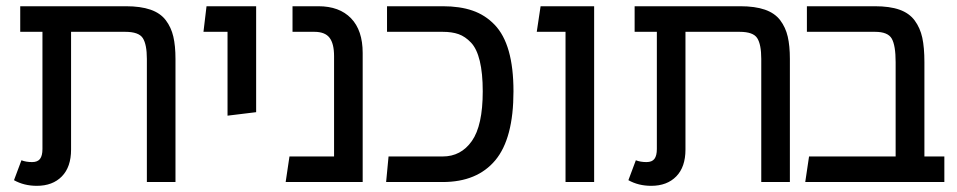

<svg xmlns="http://www.w3.org/2000/svg" viewBox="-20 -584 3069 616"><path d="M383.8 -564Q431.2 -564 462.9 -553Q494.6 -542 512 -519Q529.3 -496.1 536.1 -466.6Q543 -437 543 -395V0H451.2V-395Q451.2 -441.4 438.2 -461.7Q425.3 -481.9 381.8 -481.9H208V-104Q208 -48.3 178.5 -18.1Q148.9 12.2 98.1 12.2Q57.1 12.2 24.9 -5.9L48.8 -69.8Q63.5 -64 83 -64Q100.6 -64 108.4 -74.2Q116.2 -84.5 116.2 -106V-481.9H44.9V-564Z M710 -212.9V-481.9H632.8L642.6 -564H801.8V-224.1Z M1001.5 -564Q1068.8 -564 1106.2 -525.4Q1143.6 -486.8 1143.6 -414.1V0H896.5L908.7 -82H1051.8V-403.8Q1051.8 -444.3 1037.1 -463.1Q1022.5 -481.9 988.8 -481.9H918.5V-564Z M1218.8 0 1226.6 -82H1400.4Q1459 -82 1493.9 -131.6Q1528.8 -181.2 1528.8 -291Q1528.8 -349.1 1519.3 -388.4Q1509.8 -427.7 1491.2 -447.3Q1472.7 -466.8 1451.4 -474.4Q1430.2 -481.9 1400.4 -481.9H1221.7V-564H1400.4Q1455.6 -564 1496.1 -550Q1536.6 -536.1 1566.9 -504.6Q1597.2 -473.1 1612.3 -419.9Q1627.4 -366.7 1627.4 -291Q1627.4 -139.6 1569.1 -69.8Q1510.7 0 1400.4 0Z M1794.4 0V-481.9H1702.1L1714.4 -564H1886.2V0Z M2355 -564Q2402.3 -564 2434.1 -553Q2465.8 -542 2483.2 -519Q2500.5 -496.1 2507.3 -466.6Q2514.2 -437 2514.2 -395V0H2422.4V-395Q2422.4 -441.4 2409.4 -461.7Q2396.5 -481.9 2353 -481.9H2179.2V-104Q2179.2 -48.3 2149.7 -18.1Q2120.1 12.2 2069.3 12.2Q2028.3 12.2 1996.1 -5.9L2020 -69.8Q2034.7 -64 2054.2 -64Q2071.8 -64 2079.6 -74.2Q2087.4 -84.5 2087.4 -106V-481.9H2016.1V-564Z M2945.8 -82H3009.8V0H2563.5L2575.7 -82H2853.5V-384.8Q2853.5 -438 2841.1 -460Q2828.6 -481.9 2787.6 -481.9H2568.8V-564H2786.6Q2834.5 -564 2865.7 -553Q2897 -542 2914.6 -518.3Q2932.1 -494.6 2939 -463.1Q2945.8 -431.6 2945.8 -384.8Z"/></svg>

Font: FiraGO
Style: Regular
Weight: 400
Designer: bBox Type
Foundry: bBox Type GmbH
Version: Version 1.001;PS 001.001;hotconv 1.0.88;makeotf.lib2.5.64775